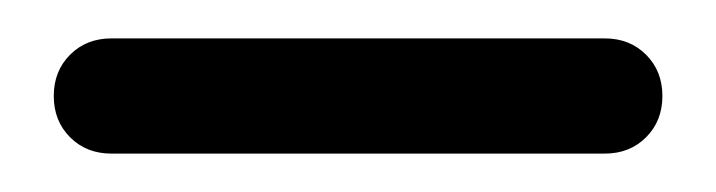

<svg xmlns="http://www.w3.org/2000/svg" viewBox="-20 -331 373 100"><path d="M295 -311Q308 -311 316.5 -302.5Q325 -294 325 -281Q325 -268 316.5 -259.5Q308 -251 295 -251H38Q25 -251 16.5 -259.5Q8 -268 8 -281Q8 -294 16.5 -302.5Q25 -311 38 -311Z"/></svg>

Font: Beon
Style: Medium
Weight: 500
Designer: BSozoo
Foundry: BSozoo
Version: Version 001.000